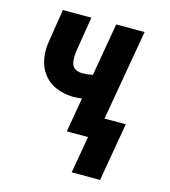

<svg xmlns="http://www.w3.org/2000/svg" viewBox="-106 -614 775 874"><g transform="rotate(15 281.5 -177.5)"><path d="M467.8 -528.3 376 0H242.7L334 -528.3ZM362.3 -303.2 351.1 -188Q334 -178.7 314 -172.1Q293.9 -165.5 272.9 -162.6Q252 -159.7 231.4 -159.2Q170.4 -160.6 129.2 -185.5Q87.9 -210.4 68.8 -255.9Q49.8 -301.3 56.2 -361.3L82.5 -528.8H216.8L189.5 -360.8Q187 -338.4 188.7 -318.6Q190.4 -298.8 201.9 -286.9Q213.4 -274.9 239.7 -273.9Q262.2 -273.4 282.2 -277.6Q302.2 -281.7 322.5 -289.1Q342.8 -296.4 362.3 -303.2ZM493.7 -100.6 446.3 174.3H312.5L360.4 -100.6Z"/></g></svg>

Font: Roboto Condensed
Style: Bold Italic
Weight: 700
Italic angle: -12°
Designer: Christian Robertson
Foundry: Google
Version: Version 3.0